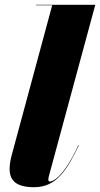

<svg xmlns="http://www.w3.org/2000/svg" viewBox="-20 -770 417 800"><path d="M308.5 -164.5 306.5 -165C241 -23 195.5 -13.5 188 -13.5C184 -13.5 181.5 -16 181.5 -21C181.5 -25.5 182 -30 183.5 -35.5L377 -750H130.5V-748H197.5L30.5 -130C27.5 -119 20 -92 20 -67C20 -19 45.5 10 122.5 10C214 10 258 -59.5 308.5 -164.5Z"/></svg>

Font: Bodoni* 96pt Fatface
Style: Italic
Weight: 900
Italic angle: -13°
Version: Version 2.3